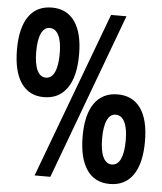

<svg xmlns="http://www.w3.org/2000/svg" viewBox="-53 -782 706 838"><g transform="rotate(5 300.0 -363.5)"><path d="M129 0 400.5 -727H468L198 0ZM140.5 -429.5Q165.5 -429.5 178.8 -457.8Q192 -486 192 -539.5Q192 -591.5 178.2 -619.2Q164.5 -647 139 -647Q115 -647 102 -619.2Q89 -591.5 89 -539Q89 -486 102.2 -457.8Q115.5 -429.5 140.5 -429.5ZM139 -344Q74 -344 39.2 -395Q4.5 -446 4.5 -542Q4.5 -636.5 39.5 -686.5Q74.5 -736.5 141 -736.5Q206.5 -736.5 241.5 -686.5Q276.5 -636.5 276.5 -542Q276.5 -446 241 -395Q205.5 -344 139 -344ZM460.5 -77Q485.5 -77 498.8 -105.2Q512 -133.5 512 -187Q512 -239.5 498.2 -267.2Q484.5 -295 458.5 -295Q434.5 -295 421.5 -267.2Q408.5 -239.5 408.5 -187Q408.5 -133.5 422 -105.2Q435.5 -77 460.5 -77ZM458.5 8.5Q392.5 8.5 357.8 -42.5Q323 -93.5 323 -189.5Q323 -284.5 358.5 -334.2Q394 -384 460 -384Q526 -384 561 -334.2Q596 -284.5 596 -189.5Q596 -93.5 560.8 -42.5Q525.5 8.5 458.5 8.5Z"/></g></svg>

Font: Spline Sans Mono SemiBold
Style: Regular
Weight: 600
Monospace: yes
Version: Version 1.004